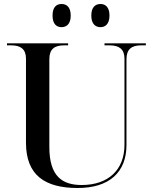

<svg xmlns="http://www.w3.org/2000/svg" viewBox="-20 -931 765 961"><path d="M483 -795C507 -795 528 -811 528 -853C528 -896 507 -911 483 -911C458 -911 437 -896 437 -853C437 -811 458 -795 483 -795ZM288 -795C313 -795 334 -811 334 -853C334 -896 313 -911 288 -911C263 -911 243 -896 243 -853C243 -811 263 -795 288 -795ZM369 10C527 10 613 -69 613 -205V-634C613 -684 638 -704 686 -704H710V-714H503V-704H529C576 -704 603 -685 603 -638V-206C603 -81 522 -5 389 -5C293 -5 227 -47 227 -195V-635C227 -685 253 -704 300 -704H321V-714H15V-704H37C83 -704 110 -685 110 -638V-217C110 -53 206 10 369 10Z"/></svg>

Font: Noto Serif Display Medium
Style: Regular
Weight: 500
Designer: Monotype Design Team
Foundry: Monotype Imaging Inc.
Version: Version 2.009